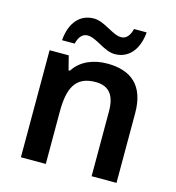

<svg xmlns="http://www.w3.org/2000/svg" viewBox="-110 -844 863 939"><g transform="rotate(15 321.0 -374.5)"><path d="M127 -605H191C200 -642 218 -660 243 -660C288 -660 339 -606 393 -606C459 -606 509 -655 517 -749H453C444 -712 426 -694 402 -694C357 -694 306 -748 251 -748C184 -748 135 -700 127 -605ZM371 -552C303 -552 238 -527 203 -471H196L178 -542H81V0H207V-265C207 -384 238 -450 339 -450C408 -450 439 -409 439 -328V0H565V-353C565 -493 492 -552 371 -552Z"/></g></svg>

Font: Noto Sans Sinhala SemiBold
Style: Regular
Weight: 600
Designer: Jelle Bosma - Monotype Design Team
Foundry: Monotype Imaging Inc.
Version: Version 2.006